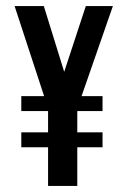

<svg xmlns="http://www.w3.org/2000/svg" viewBox="-20 -611 419 631"><path d="M138 0V-127H50V-176H138V-246H50V-295H125L28 -591H124L191 -375L262 -591H351L248 -295H317V-246H234V-176H317V-127H234V0Z"/></svg>

Font: Alumni Sans SemiBold
Style: Regular
Weight: 600
Designer: Robert E. Leuschke
Foundry: Robert E. Leuschke
Version: Version 1.018